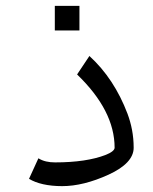

<svg xmlns="http://www.w3.org/2000/svg" viewBox="-20 -620 521 655"><path d="M251 -516V-600H167V-516ZM371 -116C371 -108 360 -99 339 -91C297 -75 240 -66 168 -66C146 -66 127 -70 111 -80L79 -10C105 6 144 15 192 15C240 15 293 2 350 -24C407 -50 436 -81 436 -116C436 -159 428 -197 415 -232C385 -311 342 -377 285 -429L243 -366C328 -284 371 -201 371 -116Z"/></svg>

Font: Iranian Sans 
Style: Regular
Weight: 400
Designer: Hooman Mehr, Hadi Navid in Neviseh Pardaz Co. Ltd. (http://nevisa.com)
Foundry: http://font-store.ir
Version: 5.0.0 build 1/7/1393